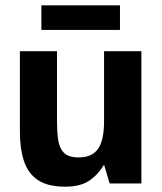

<svg xmlns="http://www.w3.org/2000/svg" viewBox="-20 -688 607 720"><path d="M224.1 12Q159.6 12 122.6 -12.5Q85.6 -37 70.1 -83.3Q54.6 -129.7 54.6 -194.6V-496H193.8V-230.2Q193.8 -194.6 198 -164.1Q202.1 -133.5 219.3 -115.6Q236.6 -97.7 275.1 -97.7Q325.1 -97.7 347.7 -129.9Q370.2 -162.1 370.2 -232.9V-496H510.2V0H391.2L370.2 -70.4Q348.4 -33.6 315.2 -10.8Q282.1 12 224.1 12ZM135.2 -575.8V-668H429.9V-575.8Z"/></svg>

Font: Atkinson Hyperlegible Next
Style: Regular
Weight: 400
Designer: Elliott Scott, Megan Eiswerth, Linus Boman, Theodore Petrosky, Letters from Sweden
Foundry: Applied Design Works, Letters from Sweden
Version: Version 2.001